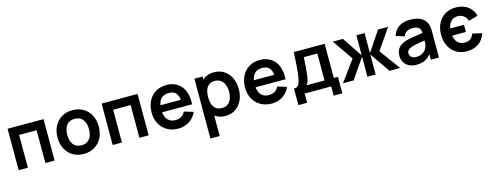

<svg xmlns="http://www.w3.org/2000/svg" viewBox="-22 -1366 6230 2418"><g transform="rotate(-15 3093.0 -157.5)"><path d="M69.2 0V-540H538V0H417.7V-427.2H189.5V0Z M916.7 15Q836.5 15 775.6 -21.2Q714.7 -57.4 681.3 -122.2Q648 -186.9 648 -270.2Q648 -353.9 681.8 -418.6Q715.7 -483.2 776.8 -519.1Q838 -555 916.7 -555Q996.9 -555 1058 -518.8Q1119.2 -482.7 1152.7 -417.8Q1186.2 -353 1186.2 -270.2Q1186.2 -186.7 1152.4 -122Q1118.7 -57.2 1057.5 -21.1Q996.3 15 916.7 15ZM916.7 -97.8Q963.2 -97.8 995.1 -119.3Q1027 -140.8 1042.8 -179.8Q1058.7 -218.8 1058.7 -270.2Q1058.7 -350.2 1022.2 -396.2Q985.7 -442.2 916.7 -442.2Q869.2 -442.2 837.8 -420.8Q806.2 -399.5 790.9 -360.9Q775.5 -322.2 775.5 -270.2Q775.5 -217 791.6 -178.2Q807.8 -139.5 839.2 -118.7Q870.8 -97.8 916.7 -97.8Z M1295.2 0V-540H1764V0H1643.7V-427.2H1415.5V0Z M2149.3 15Q2068.3 15 2005.9 -20.3Q1943.5 -55.7 1908.8 -119.3Q1874 -182.9 1874 -264.2Q1874 -351.3 1907.9 -417.2Q1941.8 -483.2 2002.8 -519.1Q2063.7 -555 2142.7 -555Q2225.5 -555 2284.7 -516Q2343.9 -477.1 2372.3 -404.9Q2400.8 -332.8 2394.1 -236.3H2274.5V-280.3Q2274.2 -339.5 2260.6 -376.6Q2247.1 -413.7 2219.2 -431.7Q2191.4 -449.7 2147.7 -449.7Q2098.8 -449.7 2066.2 -429.2Q2033.6 -408.8 2017.5 -368.9Q2001.5 -329 2001.5 -270Q2001.5 -215.2 2017.5 -176.7Q2033.6 -138.2 2065.3 -118Q2097.1 -97.8 2142.7 -97.8Q2186.7 -97.8 2219.1 -117.6Q2251.5 -137.4 2269 -174.8L2388.2 -139Q2367.8 -90.9 2331.7 -56.2Q2295.5 -21.4 2248.5 -3.2Q2201.4 15 2149.3 15ZM1963.5 -236.3V-327.5H2335.2V-236.3Z M2765.3 15Q2688.8 15 2634.7 -21.9Q2580.6 -58.8 2553 -123.3Q2525.5 -187.8 2525.5 -270.2Q2525.5 -352.3 2552.7 -416.8Q2579.8 -481.2 2633 -518.1Q2686.1 -555 2760.8 -555Q2835.9 -555 2893 -518.4Q2950.1 -481.8 2981 -416.8Q3012 -351.9 3012 -270.2Q3012 -189.4 2981.4 -124.4Q2950.8 -59.4 2894.7 -22.2Q2838.6 15 2765.3 15ZM2505.2 240V-540H2611.7V-160.8H2626.3V240ZM2747 -92.8Q2792.6 -92.8 2823.5 -116Q2854.3 -139.2 2869.4 -179.2Q2884.5 -219.2 2884.5 -270.2Q2884.5 -320.7 2868.9 -360.6Q2853.3 -400.6 2821.6 -423.9Q2789.9 -447.2 2742.8 -447.2Q2698 -447.2 2668.7 -425.2Q2639.4 -403.2 2625.5 -363.7Q2611.7 -324.2 2611.7 -270.2Q2611.7 -215.9 2625.8 -176.3Q2639.8 -136.7 2670 -114.8Q2700.1 -92.8 2747 -92.8Z M3367.3 15Q3286.3 15 3223.9 -20.3Q3161.5 -55.7 3126.8 -119.3Q3092 -182.9 3092 -264.2Q3092 -351.3 3125.9 -417.2Q3159.8 -483.2 3220.8 -519.1Q3281.7 -555 3360.7 -555Q3443.5 -555 3502.7 -516Q3561.9 -477.1 3590.3 -404.9Q3618.8 -332.8 3612.1 -236.3H3492.5V-280.3Q3492.2 -339.5 3478.6 -376.6Q3465.1 -413.7 3437.2 -431.7Q3409.4 -449.7 3365.7 -449.7Q3316.8 -449.7 3284.2 -429.2Q3251.6 -408.8 3235.5 -368.9Q3219.5 -329 3219.5 -270Q3219.5 -215.2 3235.5 -176.7Q3251.6 -138.2 3283.3 -118Q3315.1 -97.8 3360.7 -97.8Q3404.7 -97.8 3437.1 -117.6Q3469.5 -137.4 3487 -174.8L3606.2 -139Q3585.8 -90.9 3549.7 -56.2Q3513.5 -21.4 3466.5 -3.2Q3419.4 15 3367.3 15ZM3181.5 -236.3V-327.5H3553.2V-236.3Z M3684 -94.5Q3713.3 -94.5 3730.5 -107.2Q3747.7 -120 3758 -148.4Q3768.3 -176.8 3776.2 -228.5Q3785.1 -289.3 3790.7 -362.2Q3796.2 -435.1 3801.2 -540H4203.2V-94.5H4257.3V120H4143.7V0H3797.7V120H3684ZM3845.7 -94.5H4082.8V-445.5H3906.7Q3903.1 -380.6 3898.2 -319.7Q3893.2 -258.8 3887 -210.3Q3880.9 -164.6 3872.6 -139Q3864.2 -113.3 3845.7 -94.5Z M4297.5 0 4495.5 -270 4309.7 -540H4441.3L4616.8 -278.3V-540H4723.8V-278.3L4899.3 -540H5031L4845.2 -270L5043.2 0H4904L4723.8 -261.7V0H4616.8V-261.7L4436.7 0Z M5254.2 15Q5197.4 15 5156.4 -6.7Q5115.4 -28.4 5094.2 -65.6Q5073 -102.8 5073 -148Q5073 -208.2 5102.8 -248.1Q5132.5 -288.1 5195.8 -309.5Q5232.7 -321.9 5282.8 -330.7Q5332.9 -339.4 5425.2 -352.7Q5437.6 -354.6 5450.2 -356.2Q5462.8 -357.9 5474.7 -359.8L5431.3 -335.7Q5431.6 -373.6 5420.6 -397.6Q5409.7 -421.6 5385.2 -433.1Q5360.7 -444.7 5320.3 -444.7Q5280.2 -444.7 5247.5 -426.3Q5214.8 -407.9 5202.5 -369.2L5092.3 -403.7Q5112.8 -474.4 5170.4 -514.7Q5228 -555 5320.7 -555Q5395.9 -555 5449.5 -530.6Q5503.1 -506.2 5528.7 -454.5Q5541.8 -428.8 5545.5 -401Q5549.2 -373.2 5549.2 -331.3V0H5443.5V-117.2L5461 -97.8Q5436.1 -58.6 5406.7 -33.7Q5377.3 -8.8 5339.9 3.1Q5302.5 15 5254.2 15ZM5278 -81.2Q5316.4 -81.2 5345.6 -94.9Q5374.8 -108.6 5392.5 -129Q5410.2 -149.4 5417.3 -170.7Q5424.9 -188.3 5427.3 -211.4Q5429.7 -234.4 5429.7 -261.5V-271.7L5466.7 -260.5L5423 -253.4Q5355.3 -243.1 5319 -236.1Q5282.7 -229.1 5256.5 -220.5Q5224.2 -208.6 5207.7 -191.8Q5191.2 -174.9 5191.2 -149.5Q5191.2 -129.3 5201.2 -113.9Q5211.2 -98.5 5230.6 -89.8Q5250.1 -81.2 5278 -81.2Z M5913.3 15Q6004 15 6066.5 -29.3Q6129 -73.6 6153.8 -156.2L6031.2 -183.3Q6016.7 -140.4 5988.4 -119.1Q5960.2 -97.8 5913.5 -97.8Q5857.6 -97.8 5823.9 -131Q5790.2 -164.2 5780.8 -223.2H5960.5V-317.7H5780.8Q5789.7 -374 5822.7 -408.1Q5855.8 -442.2 5910.2 -442.2Q5954.5 -442.2 5987.1 -418.2Q6019.7 -394.2 6033.8 -349.8L6153.8 -382.7Q6141.1 -435.4 6108 -474.4Q6075 -513.3 6025.3 -534.2Q5975.7 -555 5914.5 -555Q5834.2 -555 5774.1 -518.5Q5713.9 -482.1 5681.5 -417.2Q5649 -352.3 5649 -269.2Q5649 -187.2 5680.8 -122.7Q5712.5 -58.2 5772.4 -21.6Q5832.2 15 5913.3 15Z"/></g></svg>

Font: Hauora
Style: Regular
Weight: 400
Designer: Wayne Shih
Foundry: WCYS
Version: Version 1.001